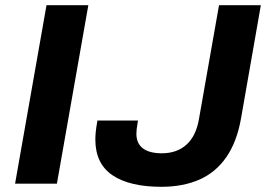

<svg xmlns="http://www.w3.org/2000/svg" viewBox="-20 -707 1027 739"><path d="M38 0 159 -687H320L199 0ZM601 12Q479 12 413 -32.5Q347 -77 347 -170Q347 -183 348.5 -199Q350 -215 355 -243H511Q507 -220 506 -209.5Q505 -199 505 -192Q505 -155 530 -136Q555 -117 603 -117Q661 -117 698 -150.5Q735 -184 746 -250L823 -687H984L908 -253Q892 -161 851 -102Q810 -43 747 -15.5Q684 12 601 12Z"/></svg>

Font: Archivo SemiExpanded
Style: Bold Italic
Weight: 700
Width: 6
Italic angle: -10°
Designer: Hector Gatti
Foundry: Omnibus-Type
Version: Version 2.001